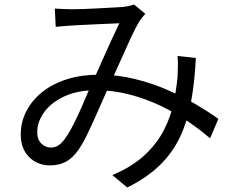

<svg xmlns="http://www.w3.org/2000/svg" viewBox="-20 -771 1040 851"><path d="M223 -733Q242 -732 262.5 -731Q283 -730 298 -730Q318 -730 349.5 -731Q381 -732 415 -734Q449 -736 479 -737.5Q509 -739 524 -740Q539 -742 551.5 -744.5Q564 -747 574 -751L624 -710Q617 -702 610.5 -694Q604 -686 598 -677Q582 -651 560 -603.5Q538 -556 513.5 -500.5Q489 -445 465 -394Q450 -360 432.5 -320.5Q415 -281 397 -240.5Q379 -200 361.5 -165Q344 -130 328 -107Q301 -69 271 -53.5Q241 -38 202 -38Q146 -38 109 -75Q72 -112 72 -175Q72 -231 97.5 -279.5Q123 -328 168.5 -364Q214 -400 277.5 -420Q341 -440 417 -440Q501 -440 579.5 -420.5Q658 -401 726.5 -370.5Q795 -340 851.5 -306.5Q908 -273 948 -244L911 -158Q867 -196 812 -233.5Q757 -271 692 -302Q627 -333 554.5 -352Q482 -371 405 -371Q323 -371 264.5 -343.5Q206 -316 175.5 -273.5Q145 -231 145 -185Q145 -152 163.5 -134.5Q182 -117 205 -117Q222 -117 236 -125Q250 -133 265 -152Q281 -173 297 -203Q313 -233 329 -268Q345 -303 360 -339Q375 -375 390 -406Q410 -450 430.5 -497Q451 -544 471.5 -588Q492 -632 509 -668Q494 -667 466.5 -666Q439 -665 407 -663.5Q375 -662 346.5 -660.5Q318 -659 301 -658Q285 -657 265 -655.5Q245 -654 227 -652ZM848 -514Q843 -408 827 -321Q811 -234 778 -164Q745 -94 688 -38.5Q631 17 544 60L478 5Q566 -32 621 -83.5Q676 -135 706.5 -194.5Q737 -254 749.5 -315Q762 -376 767 -431Q768 -454 768.5 -478Q769 -502 767 -523Z"/></svg>

Font: Farlight84_Sys_V01
Style: Regular
Weight: 400
Designer: Ryoko NISHIZUKA  (kana, bopomofo & ideographs); Paul D. Hunt (Latin, Greek & Cyrillic); Sandoll Communications , Soo-you
Foundry: Adobe
Version: Version 2.004;October 29, 2024;FontCreator 14.0.0.2814 64-bi